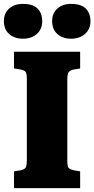

<svg xmlns="http://www.w3.org/2000/svg" viewBox="-31 -967 485 987"><path d="M41 0V-86L77 -92Q97 -97 102 -107.5Q107 -118 107 -143V-562Q107 -588 101 -597Q95 -606 73 -610L41 -615V-701H381V-615L345 -609Q328 -605 321.5 -595.5Q315 -586 315 -558V-139Q315 -114 320.5 -105.5Q326 -97 347 -92L381 -86V0ZM334 -768Q291 -768 264 -792Q237 -816 237 -859Q237 -899 264 -923Q291 -947 334 -947Q386 -947 410 -923Q434 -899 434 -858Q434 -817 406 -792.5Q378 -768 334 -768ZM87 -768Q43 -768 16 -792Q-11 -816 -11 -859Q-11 -899 16 -923Q43 -947 87 -947Q138 -947 162 -923Q186 -899 186 -858Q186 -817 158.5 -792.5Q131 -768 87 -768Z"/></svg>

Font: Literata ExtraBold
Style: Regular
Weight: 800
Designer: Latin by Veronika Burian and Jose Scaglione. Greek by Irene Vlachou. Cyrillic by Vera Evstafieva.
Foundry: TypeTogether
Version: Version 3.103;gftools[0.9.29]